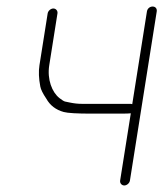

<svg xmlns="http://www.w3.org/2000/svg" viewBox="-20 -521 500 588"><path d="M430 -486 385 -202C383.1 -202.7 381.5 -203 380.2 -203H229.7C218.7 -203 206.7 -204.3 193.8 -207L179.3 -210C176 -210.7 170.4 -214.1 162.3 -220.4C139.2 -238.3 124 -277.9 130.8 -321L156 -480C157.3 -487.9 151.3 -495 143.4 -495C135.5 -495 127.3 -487.9 126 -480L100.8 -321C97.9 -302.4 98.7 -280.8 103.4 -256.2C105.1 -246.9 111.2 -234.6 121.7 -219C133.2 -198.3 151 -184.6 175.2 -178C187.3 -174.7 215.8 -173 260.7 -173H340.2C365 -173 378.5 -173.3 380.6 -174L347.9 32C346.7 39.9 352.6 47 360.6 47C368.5 47 376.7 39.9 377.9 32L460 -486C461.4 -494.8 455.8 -501 447.4 -501C438.9 -501 431.4 -494.8 430 -486Z"/></svg>

Font: MewTooHand
Style: Ita
Weight: 400
Designer: Mew Too, Robert Jablonski
Version: Version 0.77